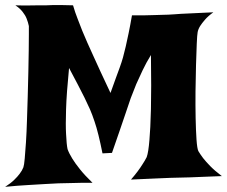

<svg xmlns="http://www.w3.org/2000/svg" viewBox="-65 -721 888 751"><path d="M-4.9 -700.2Q26.4 -699.2 49.8 -699.7Q73.2 -700.2 87.9 -700.2H116.2Q127 -701.2 142.6 -701.2Q156.2 -701.2 175.8 -701.2Q195.3 -701.2 220.7 -700.2Q228.5 -672.9 238.8 -647Q249 -621.1 256.8 -600.6Q266.6 -576.2 276.4 -554.7Q286.1 -533.2 299.8 -502.9Q311.5 -477.5 328.1 -440.9Q344.7 -404.3 367.2 -357.4Q377.9 -387.7 387.2 -413.1Q396.5 -438.5 403.3 -457Q411.1 -478.5 416 -496.1Q420.9 -513.7 426.8 -539.1Q431.6 -560.5 438 -590.8Q444.3 -621.1 451.2 -661.1Q479.5 -661.1 502 -661.1Q524.4 -661.1 541 -662.1Q559.6 -662.1 574.2 -663.1Q589.8 -663.1 616.2 -665Q638.7 -667 676.3 -668.5Q713.9 -669.9 769.5 -672.9Q749 -658.2 736.8 -644Q724.6 -629.9 717.8 -619.1Q710 -606.4 708 -594.7Q706.1 -585 704.6 -549.8Q703.1 -514.6 701.7 -466.3Q700.2 -418 699.7 -363.3Q699.2 -308.6 700.2 -259.8Q701.2 -210.9 703.6 -175.3Q706.1 -139.6 710.9 -129.9Q717.8 -118.2 729.5 -102.5Q740.2 -88.9 757.3 -71.3Q774.4 -53.7 802.7 -32.2Q757.8 -30.3 728 -29.3Q698.2 -28.3 678.7 -27.3Q656.2 -26.4 642.6 -26.4Q627.9 -26.4 602.5 -25.4Q580.1 -24.4 543 -22.9Q505.9 -21.5 447.3 -18.6Q460.9 -34.2 472.7 -49.8Q484.4 -65.4 492.2 -78.1Q502 -92.8 508.8 -106.4Q515.6 -125 519.5 -173.8Q523.4 -215.8 525.4 -294.4Q527.3 -373 525.4 -505.9Q506.8 -475.6 492.7 -445.8Q478.5 -416 467.8 -391.6Q456.1 -363.3 446.3 -336.9Q436.5 -309.6 425.8 -276.4Q416 -248 402.8 -209Q389.6 -169.9 373 -123L335.9 -121.1Q328.1 -160.2 320.3 -191.9Q312.5 -223.6 304.7 -246.1Q295.9 -272.5 287.1 -293Q277.3 -313.5 265.6 -338.9Q254.9 -360.4 239.7 -389.6Q224.6 -418.9 205.1 -455.1Q195.3 -355.5 193.4 -293.5Q191.4 -231.4 193.4 -197.3Q195.3 -156.2 199.2 -137.7Q205.1 -121.1 217.8 -100.6Q228.5 -83 247.6 -59.1Q266.6 -35.2 296.9 -5.9Q275.4 -5.9 252 -5.9Q228.5 -5.9 209 -4.9Q185.5 -3.9 163.1 -3.9Q139.6 -2.9 108.4 -1Q81.1 1 43 2.9Q4.9 4.9 -44.9 9.8Q-23.4 -3.9 -9.8 -17.1Q3.9 -30.3 11.7 -41Q21.5 -53.7 26.4 -66.4Q29.3 -74.2 31.7 -100.6Q34.2 -127 36.6 -165Q39.1 -203.1 40.5 -250Q42 -296.9 43.5 -345.2Q44.9 -393.6 45.9 -439.9Q46.9 -486.3 47.4 -523.9Q47.9 -561.5 47.9 -586.9Q47.9 -612.3 47.9 -619.1Q44.9 -633.8 39.1 -648.4Q34.2 -661.1 23.4 -674.8Q12.7 -688.5 -4.9 -700.2Z"/></svg>

Font: Irish Growler
Style: Regular
Weight: 400
Designer: Squid
Foundry: Font Diner, Inc DBA Sideshow
Version: Version 1.000